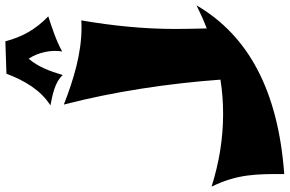

<svg xmlns="http://www.w3.org/2000/svg" viewBox="-224 -814 1080 716"><g transform="rotate(-90 316.0 -456.0)"><path d="M654 -263C625 -249 597 -236 568 -225C567 -265 566 -309 566 -341C566 -460 578 -577 598 -693C589 -692 580 -692 571 -692C477 -692 381 -720 284 -758C332 -574 363 -367 377 -174C335 -167 291 -164 248 -164C160 -164 70 -178 -22 -207C26 -109 25 -36 25 64C337 41 541 -70 654 -263ZM613 -816C564 -863 536 -914 520 -976L399 -972C374 -905 338 -844 281 -808C321 -800 369 -791 394 -762C410 -814 425 -854 455 -889C479 -854 489 -804 482 -764C520 -786 573 -803 613 -816Z"/></g></svg>

Font: Shojumaru
Style: Regular
Weight: 400
Designer: Astigmatic (AOETI)
Foundry: Astigmatic (AOETI)
Version: Version 1.000